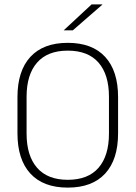

<svg xmlns="http://www.w3.org/2000/svg" viewBox="-20 -844 617 874"><path d="M288.5 10Q177 10 118.2 -54Q59.5 -118 59.5 -237V-402Q59.5 -521 118.2 -585Q177 -649 288.5 -649Q400 -649 458.8 -585Q517.5 -521 517.5 -402V-237Q517.5 -118 458.8 -54Q400 10 288.5 10ZM288.5 -25.5Q381 -25.5 428.5 -80.2Q476 -135 476 -236V-403.5Q476 -504.5 428.5 -559Q381 -613.5 288.5 -613.5Q196.5 -613.5 148.8 -559Q101 -504.5 101 -403.5V-236Q101 -135 148.8 -80.2Q196.5 -25.5 288.5 -25.5ZM397 -824H446V-823L311.5 -706H270.5V-706.5Z"/></svg>

Font: Anek Latin ExtraLight
Style: Regular
Weight: 250
Designer: Yesha Goshar
Foundry: Ek Type
Version: Version 1.003